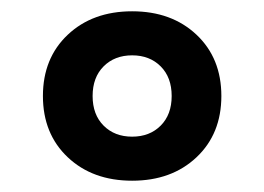

<svg xmlns="http://www.w3.org/2000/svg" viewBox="-20 -768 468 340"><path d="M56 -598Q56 -665 100 -706.5Q144 -748 214 -748Q284 -748 328 -706.5Q372 -665 372 -598Q372 -531 328 -489.5Q284 -448 214 -448Q144 -448 100 -489.5Q56 -531 56 -598ZM284 -598Q284 -631 264.5 -650.5Q245 -670 214 -670Q183 -670 163.5 -650.5Q144 -631 144 -598Q144 -565 163.5 -545.5Q183 -526 214 -526Q245 -526 264.5 -545.5Q284 -565 284 -598Z"/></svg>

Font: LINE Seed Sans KR Bold
Style: Regular
Weight: 700
Designer: LINE BX Design & Sandoll Inc & Dalton Maag Ltd
Foundry: Sandoll Inc.
Version: Version 1.000